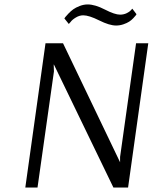

<svg xmlns="http://www.w3.org/2000/svg" viewBox="-20 -845 691 865"><path d="M648 -650 557 0H491L223 -554H222L223 -523L149 0H94L185 -650H264L521 -114V-138L593 -650ZM576 -806 595 -781Q594 -779 591.5 -775.5Q589 -772 580.5 -763Q572 -754 562 -747.5Q552 -741 536 -735.5Q520 -730 503 -730Q473 -730 427 -753Q381 -776 355 -776Q338 -776 321.5 -766Q305 -756 298 -746L290 -737L270 -762Q272 -765 275 -769Q278 -773 288.5 -784Q299 -795 310 -803Q321 -811 339 -818Q357 -825 375 -825Q408 -825 452.5 -802Q497 -779 521 -779Q537 -779 550.5 -785.5Q564 -792 570 -799Z"/></svg>

Font: ArsenalItalic
Style: Italic
Weight: 400
Italic angle: -9°
Designer: Andrij Shevchenko
Foundry: Stairsfor.com
Version: Version 1.000